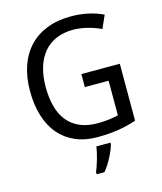

<svg xmlns="http://www.w3.org/2000/svg" viewBox="-135 -822 960 1140"><g transform="rotate(-15 345.0 -251.5)"><path d="M381.8 -377H618.2V-26.9Q591.3 -18.1 564 -11.2Q536.6 -4.4 507.8 0.2Q479 4.9 447.3 7.3Q415.5 9.8 378.9 9.8Q302.2 9.8 243.2 -15.9Q184.1 -41.5 143.6 -89.1Q103 -136.7 82 -204.8Q61 -272.9 61 -357.9Q61 -441.9 84.2 -509.8Q107.4 -577.6 151.9 -625.2Q196.3 -672.9 261.5 -698.5Q326.7 -724.1 410.2 -724.1Q464.4 -724.1 514.2 -713.4Q564 -702.6 606.9 -682.1L571.8 -603Q554.2 -611.3 533.9 -618.7Q513.7 -626 492.2 -631.6Q470.7 -637.2 448 -640.6Q425.3 -644 402.8 -644Q343.3 -644 297.4 -624.3Q251.5 -604.5 220.5 -567.4Q189.5 -530.3 173.3 -477.1Q157.2 -423.8 157.2 -356.9Q157.2 -293.5 170.7 -240.7Q184.1 -188 213.4 -149.9Q242.7 -111.8 289.1 -90.8Q335.4 -69.8 400.9 -69.8Q422.4 -69.8 440.2 -71Q458 -72.3 473.1 -74.2Q488.3 -76.2 501.7 -78.9Q515.1 -81.5 527.8 -84V-296.9H381.8ZM315.4 208Q320.8 195.8 327.1 177.2Q333.5 158.7 339.4 138.2Q345.2 117.7 349.9 97.4Q354.5 77.1 356.4 61H443.4V70.8Q440.4 83 432.9 101.8Q425.3 120.6 414.6 141.8Q403.8 163.1 390.6 184.1Q377.4 205.1 363.3 221.2H315.4Z"/></g></svg>

Font: WenQuanYi Micro Hei
Style: Regular
Weight: 400
Foundry: Ascender Corporation
Version: Version 0.2.0-beta